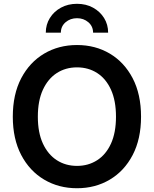

<svg xmlns="http://www.w3.org/2000/svg" viewBox="-20 -973 804 1003"><path d="M382.3 10.3Q286.6 10.3 210.7 -34.7Q134.8 -79.6 90.8 -163.3Q46.9 -247.1 46.9 -363.3Q46.9 -480.5 90.8 -564.2Q134.8 -647.9 210.7 -692.9Q286.6 -737.8 382.3 -737.8Q478 -737.8 553.7 -692.9Q629.4 -647.9 673.1 -564.2Q716.8 -480.5 716.8 -363.3Q716.8 -247.1 673.1 -163.3Q629.4 -79.6 553.7 -34.7Q478 10.3 382.3 10.3ZM382.3 -106.4Q441.4 -106.4 487.5 -136Q533.7 -165.5 559.8 -222.9Q585.9 -280.3 585.9 -363.3Q585.9 -446.8 559.8 -504.4Q533.7 -562 487.5 -591.6Q441.4 -621.1 382.3 -621.1Q322.8 -621.1 276.6 -591.3Q230.5 -561.5 204.1 -504.2Q177.7 -446.8 177.7 -363.3Q177.7 -280.3 204.1 -223.1Q230.5 -166 276.6 -136.2Q322.8 -106.4 382.3 -106.4ZM382.3 -953.1Q429.2 -953.1 465.8 -933.1Q502.4 -913.1 523.7 -878.9Q544.9 -844.7 544.9 -802.2H466.3Q466.3 -835.4 441.7 -856.7Q417 -877.9 382.3 -877.9Q347.2 -877.9 322.5 -856.7Q297.9 -835.4 297.9 -802.2H219.2Q219.2 -844.7 240.5 -878.9Q261.7 -913.1 298.6 -933.1Q335.4 -953.1 382.3 -953.1Z"/></svg>

Font: Inter 18pt SemiBold
Style: Regular
Weight: 600
Designer: Rasmus Andersson
Foundry: rsms
Version: Version 4.001;git-66647c0bb